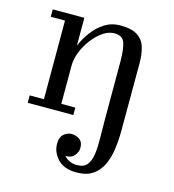

<svg xmlns="http://www.w3.org/2000/svg" viewBox="-109 -561 829 913"><g transform="rotate(15 306.0 -105.0)"><path d="M41 -36.5H111V-423.5H41V-460H196.5V-323Q211.5 -359.5 236.5 -393Q261.5 -426.5 295.2 -448Q329 -469.5 371 -469.5Q428.5 -469.5 457.2 -450.2Q486 -431 496 -397Q506 -363 506 -319.5L505.5 11.5Q505.5 60 499.2 104.8Q493 149.5 476 184.5Q459 219.5 428.5 239.8Q398 260 349 260Q288.5 260 257.2 226.8Q226 193.5 226 151Q226 120 243 104.5Q260 89 283 89Q302 89 320.2 101Q338.5 113 338.5 143Q338.5 162 324.2 179.8Q310 197.5 285 197.5Q282.5 197.5 279.5 197.5Q290 210 306.2 217.8Q322.5 225.5 343.5 225.5Q377.5 225.5 393.2 205.2Q409 185 413.5 150.2Q418 115.5 417 71.5Q416 27.5 416 -20V-301Q416 -364 405.2 -395Q394.5 -426 354.5 -426Q326 -426 298 -406.8Q270 -387.5 247 -357Q224 -326.5 210.2 -291.8Q196.5 -257 196.5 -225.5V-36.5H265.5V0H41Z"/></g></svg>

Font: Bodoni* 06pt
Style: Regular
Weight: 400
Version: Version 2.3